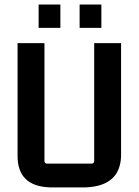

<svg xmlns="http://www.w3.org/2000/svg" viewBox="-20 -808 604 837"><path d="M355.5 8.8Q503.9 2 507.8 -127.9V-620.1H390.6V-106.4Q390.6 -94.7 378.9 -94.7H185.5Q173.8 -94.7 173.8 -106.4V-620.1H56.6V-127.9Q56.6 2.9 195.3 8.8Q202.1 8.8 209 8.8ZM243.2 -686.5V-788.1H148.4V-686.5ZM421.9 -686.5V-788.1H327.1V-686.5Z"/></svg>

Font: Gemunu Libre
Style: Bold
Weight: 700
Designer: Pushpananda Ekanayake, Sol Matas, Kosala Senevirathne
Foundry: Mooniak
Version: Version 1.001